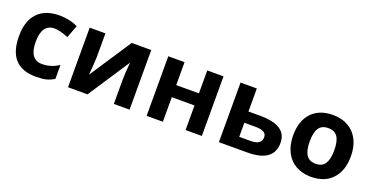

<svg xmlns="http://www.w3.org/2000/svg" viewBox="-28 -1100 3185 1653"><g transform="rotate(20 1564.5 -273.0)"><path d="M313 -110.8Q395 -110.8 465.8 -158.2V-30.8Q429.7 -7.8 392.6 1Q355.5 9.8 299.8 9.8Q44.9 9.8 44.9 -270Q44.9 -409.2 114.3 -482.4Q183.6 -555.7 313 -556.2Q407.7 -556.2 482.9 -519L439 -403.8Q358.9 -436 313 -436Q196.8 -436 196.8 -273.4Q196.8 -110.8 313 -110.8Z M736.3 -545.9V-330.1Q736.3 -295.9 725.1 -163.1L977.1 -545.9H1156.2V0H1012.2V-217.8Q1012.2 -275.9 1022 -381.8L771 0H592.3V-545.9Z M1461.4 -545.9V-335.9H1669.4V-545.9H1818.4V0H1669.4V-225.1H1461.4V0H1312.5V-545.9Z M2326.7 -171.9Q2326.7 -203.6 2301.3 -217.8Q2275.9 -231.9 2225.6 -231.9H2123.5V-103H2227.5Q2326.7 -103 2326.7 -171.9ZM2123.5 -335H2228.5Q2354.5 -335 2415 -294.9Q2475.6 -254.9 2475.6 -173.8Q2475.6 0 2234.4 0H1974.6V-545.9H2123.5Z M3084.5 -273.9Q3084.5 -140.6 3014.2 -65.4Q2943.8 9.8 2818.4 9.8Q2739.7 9.8 2679.7 -24.7Q2619.6 -59.1 2587.4 -123.5Q2555.2 -188 2555.2 -273.9Q2555.2 -407.7 2625 -481.9Q2694.8 -556.2 2821.3 -556.2Q2899.9 -556.2 2960 -522Q3020 -487.8 3052.2 -423.8Q3084.5 -359.9 3084.5 -273.9ZM2733.4 -395.8Q2707 -355.5 2707 -274.2Q2707 -192.9 2733.6 -151.4Q2760.3 -109.9 2820.1 -109.9Q2879.9 -109.9 2906 -151.1Q2932.1 -192.4 2932.1 -273.7Q2932.1 -355 2905.8 -395.5Q2879.4 -436 2819.6 -436Q2759.8 -436 2733.4 -395.8Z"/></g></svg>

Font: NotoSans-Bold
Style: Bold
Weight: 700
Designer: Monotype Design team
Foundry: Monotype Imaging Inc.
Version: Version 1.04